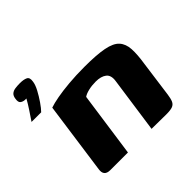

<svg xmlns="http://www.w3.org/2000/svg" viewBox="-149 -698 845 845"><g transform="rotate(-45 273.0 -275.5)"><path d="M-8 -395Q7 -417 22.5 -440.5Q38 -464 49 -484Q47 -484 44.5 -484Q42 -484 40 -484Q27 -485 19 -491.5Q11 -498 14 -517Q16 -533 24.5 -540.5Q33 -548 46.5 -550Q60 -552 76 -552Q100 -552 113 -545.5Q126 -539 122 -516Q120 -499 107.5 -475.5Q95 -452 79.5 -429.5Q64 -407 52 -395ZM87 0Q48 0 54 -39L101 -375Q121 -382 153.5 -388Q186 -394 230.5 -398Q275 -402 328 -402Q404 -402 447.5 -393.5Q491 -385 509.5 -364.5Q528 -344 530 -310Q532 -276 524 -225L501 -56Q498 -34 492.5 -21.5Q487 -9 474.5 -4Q462 1 435 1L344 0L381 -260Q386 -293 368 -307Q350 -321 317 -321Q293 -321 272 -316Q251 -311 240 -303L197 0Z"/></g></svg>

Font: Genos Thin
Style: Bold Italic
Weight: 700
Italic angle: -8°
Version: Version 1.010